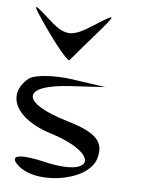

<svg xmlns="http://www.w3.org/2000/svg" viewBox="-123 -1192 951 1296"><g transform="rotate(10 352.5 -543.5)"><path d="M53 -609C-78 -478 18 -326 265 -272C617 -195 609 -24 256 -76C97 -99 23 -83 71 -35C201 95 570 9 604 -159C628 -277 565 -332 362 -373C27 -441 13 -561 335 -609L574 -644L344 -657C220 -664 86 -642 53 -609ZM110 -1037C-14 -1132 -10 -1116 124 -957C213 -851 297 -769 304 -781C311 -793 376 -882 446 -979C568 -1147 566 -1150 419 -1037C287 -935 242 -935 110 -1037Z"/></g></svg>

Font: Venom Sans
Style: Regular
Weight: 400
Version: Version 1.001